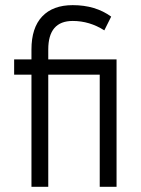

<svg xmlns="http://www.w3.org/2000/svg" viewBox="-20 -716 542 736"><path d="M426.8 0H362.3V-429.7H165V0H100.6V-429.7H34.2V-488.3H100.6V-526.4Q100.6 -609.4 141.6 -652.8Q182.6 -696.3 258.8 -696.3Q345.7 -696.3 406.2 -652.3L379.9 -599.6Q323.2 -635.7 258.8 -635.7Q165 -635.7 165 -526.4V-488.3H362.3H426.8Z"/></svg>

Font: Lohit Devanagari
Style: Regular
Weight: 400
Version: 2.95.4